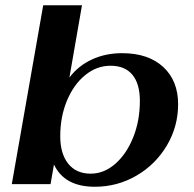

<svg xmlns="http://www.w3.org/2000/svg" viewBox="-20 -703 742 733"><path d="M186 -75 173 0H25L145 -683H293L245 -407Q279 -452 331 -476Q383 -500 446 -500Q546 -500 603 -447.5Q660 -395 660 -305Q660 -220 617 -147.5Q574 -75 501 -32.5Q428 10 342 10Q226 10 186 -75ZM514 -318Q514 -383 485.5 -417.5Q457 -452 402 -452Q349 -452 305 -416Q261 -380 235.5 -318.5Q210 -257 210 -183Q210 -116 240.5 -78Q271 -40 326 -40Q377 -40 420 -77.5Q463 -115 488.5 -178.5Q514 -242 514 -318Z"/></svg>

Font: Fahkwang
Style: Bold Italic
Weight: 700
Italic angle: -10°
Designer: Suppakit Chalermlarp | Katatrad Co.,Ltd.
Foundry: Cadson Demak Co.,Ltd.
Version: Version 1.000; ttfautohint (v1.6)